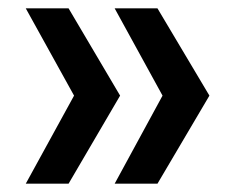

<svg xmlns="http://www.w3.org/2000/svg" viewBox="-20 -504 570 462"><path d="M269 -273.9 145 -62H42L158.2 -273.9L42 -483.9H145ZM483.9 -273.9 358.9 -62H255.9L371.1 -273.9L255.9 -483.9H358.9Z"/></svg>

Font: BDO Grotesk Medium
Style: Regular
Weight: 500
Designer: Deni Anggara
Foundry: Lokal Container
Version: Version 2.000